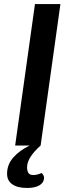

<svg xmlns="http://www.w3.org/2000/svg" viewBox="-20 -720 390 950"><path d="M153 -700H279L181 0H55ZM15 140Q15 94 46 59Q77 24 127 0H181Q114 60 114 107Q114 127 121 136.5Q128 146 145 146Q164 146 186 136Q198 147 198 161Q197 184 175 197Q153 210 114 210Q67 210 41 192Q15 174 15 140Z"/></svg>

Font: Krub SemiBold
Style: Italic
Weight: 600
Italic angle: -8°
Designer: Ekaluck Peanpanawate
Foundry: Cadson Demak Co.,Ltd.
Version: Version 1.000; ttfautohint (v1.6)